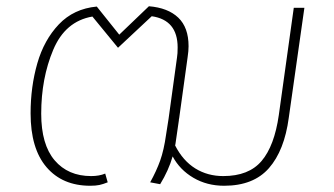

<svg xmlns="http://www.w3.org/2000/svg" viewBox="-20 -585 1069 615"><path d="M955 -560 905 -208Q891 -103 841.5 -46.5Q792 10 698 10Q643 10 599.5 -15.5Q556 -41 533 -84Q520 -39 493 5L461 -1Q481 -37 493 -70.5Q505 -104 512 -154L520 -205L547 -401Q549 -412 549 -433Q549 -521 466 -533L358 -432L276 -532Q189 -517 150.5 -425.5Q112 -334 112 -221Q112 -122 155 -71.5Q198 -21 272 -21Q298 -21 317 -29L325 -1Q310 5 298.5 7.5Q287 10 269 10Q180 10 129 -49.5Q78 -109 78 -222Q78 -307 99.5 -382Q121 -457 168.5 -507Q216 -557 290 -564L362 -474L457 -565Q518 -560 551 -528.5Q584 -497 584 -437Q584 -422 581 -402L554 -207L553 -202V-200L542 -124L541 -119Q566 -70 605.5 -45.5Q645 -21 695 -21Q777 -21 818 -69.5Q859 -118 873 -216L921 -560Z"/></svg>

Font: FiraGO UltraLight
Style: Italic
Weight: 200
Italic angle: -8°
Designer: bBox Type GmbH
Foundry: bBox Type GmbH
Version: Version 1.001